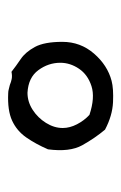

<svg xmlns="http://www.w3.org/2000/svg" viewBox="66 -858 296 468"><g transform="rotate(90 214.0 -624.0)"><path d="M344 -593Q331 -563 315 -540Q299 -517 274 -505.5Q249 -494 207 -496Q202 -496 197 -497.5Q192 -499 187 -500Q180 -503 172.5 -504.5Q165 -506 155 -504Q141 -515 124 -526.5Q107 -538 94.5 -561Q82 -584 82 -628Q82 -672 110.5 -705Q139 -738 177 -748Q196 -753 229 -751.5Q262 -750 296 -732Q317 -707 334 -676.5Q351 -646 344 -593ZM292 -629Q292 -646 283 -663.5Q274 -681 260 -694Q218 -708 190 -699Q162 -690 147.5 -668.5Q133 -647 133 -623Q133 -594 151 -569.5Q169 -545 206 -543Q228 -543 247.5 -555.5Q267 -568 279.5 -588Q292 -608 292 -629Z"/></g></svg>

Font: Yuji Mai
Style: Regular
Weight: 400
Designer: Kataoka Yuji
Foundry: Kinuta Font Factory
Version: Version 3.002